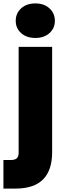

<svg xmlns="http://www.w3.org/2000/svg" viewBox="-53 -835 380 1123"><path d="M154 -613Q102 -613 70.5 -641.5Q39 -670 39 -713Q39 -757 70.5 -786Q102 -815 154 -815Q205 -815 236.5 -786Q268 -757 268 -713Q268 -670 236.5 -641.5Q205 -613 154 -613ZM252 55Q252 268 38 268H-33V101H9Q34 101 45 91Q56 81 56 58V-561H252Z"/></svg>

Font: Fz Poppins ExtBd
Style: Regular
Weight: 800
Designer: Ninad Kale (Devanagari), Jonny Pinhorn (Latin)
Foundry: Indian Type Foundry
Version: Vit hóa bi Vntype.Com & FontZin.Com